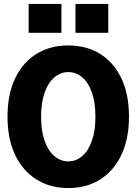

<svg xmlns="http://www.w3.org/2000/svg" viewBox="-20 -940 690 972"><path d="M326 12Q234 12 164.5 -31.5Q95 -75 56.5 -156Q18 -237 18 -349Q18 -462 56.5 -543Q95 -624 164.5 -667Q234 -710 326 -710Q418 -710 487 -667Q556 -624 594.5 -543.5Q633 -463 633 -349Q633 -237 594.5 -156Q556 -75 487 -31.5Q418 12 326 12ZM326 -123Q365 -123 396 -149.5Q427 -176 445 -226.5Q463 -277 463 -349Q463 -422 445 -472.5Q427 -523 396 -549Q365 -575 326 -575Q287 -575 255.5 -548.5Q224 -522 206 -471.5Q188 -421 188 -349Q188 -277 206 -226.5Q224 -176 255.5 -149.5Q287 -123 326 -123ZM362 -774V-920H528V-774ZM125 -774V-920H291V-774Z"/></svg>

Font: Azeret Mono
Style: Bold
Weight: 700
Designer: Martin Vácha
Foundry: Displaay
Version: Version 1.002